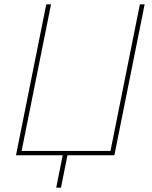

<svg xmlns="http://www.w3.org/2000/svg" viewBox="-20 -718 705 888"><path d="M240 150 270 0H54L194 -698H216L80 -20H491L627 -698H649L509 0H292L262 150Z"/></svg>

Font: IBM Plex Sans Thin
Style: Italic
Weight: 100
Italic angle: -11.31°
Designer: Mike Abbink, Paul van der Laan, Pieter van Rosmalen
Foundry: Bold Monday
Version: Version 3.0